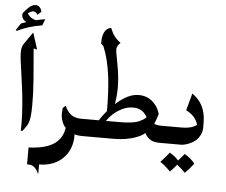

<svg xmlns="http://www.w3.org/2000/svg" viewBox="-77 -856 1395 1186"><g transform="rotate(5 620.0 -263.0)"><path d="M129 -508 107 -513 113 -442Q125 -310 128 -234Q129 -214 129 -166Q129 -117 126 -96Q122 -61 112 -42Q105 -29 95.5 -16.5Q86 -4 83 0H72Q72 -3 72.5 -13.5Q73 -24 73 -42Q73 -101 67 -168Q61 -245 43 -365Q38 -399 34 -430.5Q30 -462 30 -481Q30 -504 34.5 -517Q39 -530 48 -542L96 -611ZM163 -699 148 -660Q58 -645 -6 -612L-13 -617L15 -659Q23 -663 32.5 -665.5Q42 -668 48 -671Q46 -672 39 -676.5Q32 -681 25.5 -691Q19 -701 19 -715Q19 -720 22 -726Q35 -743 55 -762Q75 -781 98 -781Q111 -781 119.5 -772.5Q128 -764 131.5 -755Q135 -746 135 -743L112 -722Q107 -732 100 -736.5Q93 -741 88 -741Q75 -741 64 -733.5Q53 -726 52 -726Q71 -695 106 -688Q135 -695 163 -699Z M514 -106V0H460Q422 0 405 -7Q407 37 393.5 74.5Q380 112 353 140Q326 168 287.5 183Q249 198 203 198V255H200Q193 234 176 218Q159 202 129 204V99Q226 96 282 62Q338 26 347 -42Q331 -57 322.5 -84.5Q314 -112 316 -134Q316 -144 318 -162L335 -178Q352 -139 376.5 -122.5Q401 -106 438 -106Z M1019 -106V0H932Q889 0 867.5 -18.5Q846 -37 841 -53Q841 -52 827.5 -42.5Q814 -33 790 -24Q730 0 648 0H497Q475 0 459.5 -15.5Q444 -31 444 -53Q444 -75 459.5 -90.5Q475 -106 497 -106H547Q562 -132 592 -167Q592 -293 580 -386Q567 -488 535 -565L520 -579Q520 -579 520 -598Q520 -612 524 -628Q536 -676 573 -681Q585 -651 600 -631Q615 -611 639 -594Q627 -583 621.5 -573Q616 -563 616 -549Q616 -544 618 -532Q619 -525 628 -477.5Q637 -430 641 -397Q646 -357 646 -317Q646 -267 637 -214Q675 -248 709.5 -265.5Q744 -283 780 -283Q835 -283 873 -245Q892 -226 902 -203.5Q912 -181 912 -176Q901 -140 890 -114Q908 -106 936 -106ZM839 -151Q827 -172 812 -184Q788 -203 752 -203Q716 -203 684 -187Q652 -171 629 -150Q614 -136 603.5 -123Q593 -110 591 -106H675Q759 -106 794 -121.5Q829 -137 839 -151Z M1001 55Q1032 71 1056 99Q1083 70 1093 55Q1111 64 1129.5 80Q1148 96 1157 110Q1133 143 1104 171Q1078 144 1053 125Q1036 147 1012 171Q971 130 948 117Q990 70 1001 55Z M1193 -117Q1193 -93 1183 -72.5Q1173 -52 1159 -39Q1141 -22 1113 -11Q1085 0 1066 0H1002Q980 0 964.5 -15.5Q949 -31 949 -53Q949 -75 964.5 -90.5Q980 -106 1002 -106H1058Q1106 -106 1134 -119Q1146 -124 1154 -131Q1139 -185 1079 -215L1108 -321Q1147 -294 1168 -256Q1193 -210 1193 -148Z"/></g></svg>

Font: Katibeh
Style: Regular
Weight: 400
Designer: Arabic design by Kourosh Beigpour, Latin design by Eduardo Tunni, engineering by Lasse Fister
Version: Version 1.000